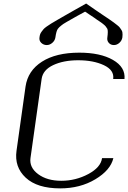

<svg xmlns="http://www.w3.org/2000/svg" viewBox="-20 -1041 708 1061"><path d="M668 -604.5H605.5Q612.3 -653.3 554.2 -680.7Q496.1 -708 412.1 -708Q331.1 -708 273.9 -681.2Q216.8 -654.3 210 -604.5L148.4 -167Q141.6 -115.2 190.9 -78.6Q240.2 -42 318.4 -42Q398.4 -42 467.8 -79.1Q537.1 -116.2 543.9 -167H606.4Q590.8 -100.6 506.8 -50.3Q422.9 0 312.5 0Q185.5 0 122.1 -59.1Q58.6 -118.2 71.3 -208L121.1 -562.5Q133.8 -650.4 211.9 -700.2Q290 -750 418 -750Q534.2 -750 604 -710Q673.8 -669.9 668 -604.5ZM456.1 -1021.5Q480.5 -1004.9 506.3 -986.8Q532.2 -968.8 547.9 -958.5Q563.5 -948.2 581.5 -936Q599.6 -923.8 608.4 -917Q617.2 -910.2 627.9 -901.9Q638.7 -893.6 642.6 -887.7Q646.5 -881.8 650.9 -875.5Q655.3 -869.1 656.2 -862.8Q657.2 -856.4 657.2 -849.6Q657.2 -842.8 656.2 -834Q653.3 -816.4 639.6 -804.2Q626 -792 609.4 -792Q591.8 -792 581.1 -804.2Q570.3 -816.4 573.2 -834Q578.1 -870.1 573.2 -881.8Q570.3 -885.7 568.4 -888.7Q566.4 -891.6 564.5 -894.5Q562.5 -897.5 558.6 -900.9Q554.7 -904.3 551.8 -906.7Q548.8 -909.2 542.5 -914.1Q536.1 -918.9 531.2 -921.9Q526.4 -924.8 516.6 -931.6Q506.8 -938.5 499.5 -943.8Q492.2 -949.2 476.6 -959Q460.9 -968.8 450.2 -976.6Q429.7 -965.8 406.2 -952.6Q382.8 -939.5 372.6 -933.6Q362.3 -927.7 348.6 -919.9Q335 -912.1 330.1 -908.7Q325.2 -905.3 318.4 -899.9Q311.5 -894.5 308.1 -891.1Q304.7 -887.7 299.8 -881.8Q291 -870.1 286.1 -834Q283.2 -816.4 269 -804.2Q254.9 -792 238.3 -792Q220.7 -792 208 -804.2Q195.3 -816.4 198.2 -834Q199.2 -843.8 201.7 -851.1Q204.1 -858.4 210 -866.2Q215.8 -874 220.7 -879.9Q225.6 -885.7 238.8 -895Q252 -904.3 263.2 -911.1Q274.4 -918 296.4 -930.7Q318.4 -943.4 337.9 -954.6Q357.4 -965.8 391.1 -984.9Q424.8 -1003.9 456.1 -1021.5Z"/></svg>

Font: okolaks
Style: RegularItalic
Weight: 500
Italic angle: -8°
Version: Version 000.6.0